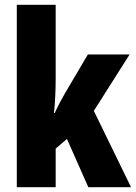

<svg xmlns="http://www.w3.org/2000/svg" viewBox="-20 -780 566 800"><path d="M212 -458V-760H50V0H212V-161L259 -201L348 0H526L371 -318L520 -553H346L250 -390C238 -369 222 -340 208 -309H205C210 -357 212 -407 212 -458Z"/></svg>

Font: Noto Sans Arabic ExtCond Blk
Style: Regular
Weight: 900
Width: 2
Designer: Monotype Design Team, Nadine Chahine, Nizar Qandah and Khaled Hosny
Foundry: Monotype Imaging Inc.
Version: Version 2.012